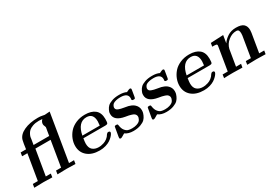

<svg xmlns="http://www.w3.org/2000/svg" viewBox="13 -1489 3209 2284"><g transform="rotate(-30 1617.5 -347.0)"><path d="M35.2 0 43 -47.9H111.8L169.9 -397H97.2L105 -444.8H179.2Q189 -522.9 199.2 -564Q217.3 -627 296.1 -663.6Q375 -700.2 487.8 -700.2Q522.9 -700.2 546.4 -694.6Q569.8 -689 577.1 -689Q583 -689 647 -693.8L540 -47.9H608.9L601.1 0Q493.2 -2.9 481.9 -2.9Q418 -2.9 354 0L361.8 -47.9H431.2L488.8 -397H279.8L221.2 -47.9H290L283.2 0Q175.3 -2.9 164.1 -2.9Q100.1 -2.9 35.2 0ZM282.2 -444.8H497.1Q502 -478 506.6 -504.4Q511.2 -530.8 513.2 -541.3Q515.1 -551.8 515.1 -556.9Q515.1 -562 508.1 -575.9Q501 -589.8 501 -604Q501 -633.8 526.9 -660.2Q503.9 -663.1 480 -663.1Q431.2 -663.1 394.5 -649.7Q357.9 -636.2 339.8 -619.1Q321.8 -602.1 310.8 -579.1Q299.8 -556.2 297.9 -544.2Q295.9 -532.2 294.9 -522V-520Q293 -507.8 288.6 -482.9Q284.2 -458 282.2 -444.8Z M704.6 -187Q704.6 -233.9 722.7 -280Q740.7 -326.2 774.7 -365Q808.6 -403.8 864.7 -428.5Q920.9 -453.1 989.7 -453.1Q1078.6 -453.1 1127.7 -412.6Q1176.8 -372.1 1176.8 -288.1Q1176.8 -239.3 1169.7 -228.5Q1162.6 -217.8 1139.6 -217.8H835.4Q827.6 -169.9 827.6 -147.9Q827.6 -89.8 857.9 -63Q890.1 -34.2 943.8 -34.2Q957 -34.2 971.4 -36.1Q985.8 -38.1 1011.2 -45.7Q1036.6 -53.2 1061.8 -72Q1086.9 -90.8 1103.5 -120.1Q1114.7 -135.3 1128.9 -134.8Q1151.9 -134.8 1151.9 -117.2Q1151.9 -111.3 1144.8 -98.1Q1137.7 -85 1120.1 -66.9Q1102.5 -48.8 1078.6 -33Q1054.7 -17.1 1016.6 -5.6Q978.5 5.9 933.6 5.9Q827.6 5.9 766.1 -46.6Q704.6 -99.1 704.6 -187ZM840.8 -251H1079.6Q1084.5 -295.9 1084.5 -306.2Q1084.5 -417 990.7 -417Q873 -417 840.8 -251Z M1205.6 -7.8 1206.5 -22 1226.6 -138.2Q1228.5 -153.3 1232.4 -156.7Q1236.3 -160.2 1251.5 -160.2Q1266.6 -160.2 1270 -156.5Q1273.4 -152.8 1275.4 -140.1Q1281.2 -95.2 1302 -69.1Q1322.8 -43 1345.2 -36.4Q1367.7 -29.8 1398.4 -29.8Q1434.6 -29.8 1461.7 -38.8Q1488.8 -47.9 1500.7 -58.3Q1512.7 -68.8 1519.5 -84Q1526.4 -99.1 1527.3 -105.5Q1528.3 -111.8 1528.3 -117.2Q1528.3 -131.3 1521.5 -142.1Q1514.6 -152.8 1505.1 -159.4Q1495.6 -166 1475.1 -172.6Q1454.6 -179.2 1440.7 -182.1Q1426.8 -185.1 1396.5 -189.9Q1255.4 -213.9 1255.4 -306.2Q1255.4 -314.9 1256.3 -325.4Q1257.3 -335.9 1269 -361.1Q1280.8 -386.2 1299.6 -404.5Q1318.4 -422.9 1360.4 -438Q1402.3 -453.1 1460.4 -453.1Q1522.5 -453.1 1559.6 -434.1Q1597.7 -453.1 1606.4 -453.1Q1624.5 -453.1 1624.5 -437Q1624.5 -436 1624 -434.6Q1623.5 -433.1 1623 -429.9Q1622.6 -426.8 1622.6 -423.8L1608.4 -338.9Q1605.5 -323.7 1601.1 -320.3Q1596.7 -316.9 1583.5 -316.9Q1559.6 -316.9 1559.6 -332Q1559.6 -333 1560.5 -340.1Q1561.5 -347.2 1561.5 -350.1Q1561.5 -420.9 1459.5 -420.9Q1424.3 -420.9 1398.4 -414.1Q1372.6 -407.2 1360.6 -398.7Q1348.6 -390.1 1342 -377.7Q1335.4 -365.2 1334.5 -359.6Q1333.5 -354 1333.5 -349.1Q1333.5 -335 1341.6 -325Q1349.6 -314.9 1368.2 -308.3Q1386.7 -301.8 1399.2 -298.8Q1411.6 -295.9 1439.5 -291Q1475.6 -285.2 1491 -281.5Q1506.3 -277.8 1525.9 -269.5Q1545.4 -261.2 1562.5 -248Q1605.5 -211.9 1605.5 -159.2Q1605.5 -147.9 1603.5 -134.5Q1601.6 -121.1 1590.1 -94Q1578.6 -66.9 1558.6 -46.4Q1538.6 -25.9 1496.1 -10Q1453.6 5.9 1396.5 5.9Q1327.6 5.9 1284.7 -25.9Q1281.7 -23.9 1270 -17.6Q1258.3 -11.2 1255.4 -8.8Q1232.4 5.9 1223.1 5.9Q1223.1 5.9 1222.7 5.9Q1222.2 5.9 1221.7 5.9Q1205.6 5.9 1205.6 -7.8Z M1658.2 -7.8 1659.2 -22 1679.2 -138.2Q1681.2 -153.3 1685.1 -156.7Q1689 -160.2 1704.1 -160.2Q1719.2 -160.2 1722.7 -156.5Q1726.1 -152.8 1728 -140.1Q1733.9 -95.2 1754.6 -69.1Q1775.4 -43 1797.9 -36.4Q1820.3 -29.8 1851.1 -29.8Q1887.2 -29.8 1914.3 -38.8Q1941.4 -47.9 1953.4 -58.3Q1965.3 -68.8 1972.2 -84Q1979 -99.1 1980 -105.5Q1981 -111.8 1981 -117.2Q1981 -131.3 1974.1 -142.1Q1967.3 -152.8 1957.8 -159.4Q1948.2 -166 1927.7 -172.6Q1907.2 -179.2 1893.3 -182.1Q1879.4 -185.1 1849.1 -189.9Q1708 -213.9 1708 -306.2Q1708 -314.9 1709 -325.4Q1710 -335.9 1721.7 -361.1Q1733.4 -386.2 1752.2 -404.5Q1771 -422.9 1813 -438Q1855 -453.1 1913.1 -453.1Q1975.1 -453.1 2012.2 -434.1Q2050.3 -453.1 2059.1 -453.1Q2077.1 -453.1 2077.1 -437Q2077.1 -436 2076.7 -434.6Q2076.2 -433.1 2075.7 -429.9Q2075.2 -426.8 2075.2 -423.8L2061 -338.9Q2058.1 -323.7 2053.7 -320.3Q2049.3 -316.9 2036.1 -316.9Q2012.2 -316.9 2012.2 -332Q2012.2 -333 2013.2 -340.1Q2014.2 -347.2 2014.2 -350.1Q2014.2 -420.9 1912.1 -420.9Q1877 -420.9 1851.1 -414.1Q1825.2 -407.2 1813.2 -398.7Q1801.3 -390.1 1794.7 -377.7Q1788.1 -365.2 1787.1 -359.6Q1786.1 -354 1786.1 -349.1Q1786.1 -335 1794.2 -325Q1802.2 -314.9 1820.8 -308.3Q1839.4 -301.8 1851.8 -298.8Q1864.3 -295.9 1892.1 -291Q1928.2 -285.2 1943.6 -281.5Q1959 -277.8 1978.5 -269.5Q1998 -261.2 2015.1 -248Q2058.1 -211.9 2058.1 -159.2Q2058.1 -147.9 2056.2 -134.5Q2054.2 -121.1 2042.7 -94Q2031.2 -66.9 2011.2 -46.4Q1991.2 -25.9 1948.7 -10Q1906.2 5.9 1849.1 5.9Q1780.3 5.9 1737.3 -25.9Q1734.4 -23.9 1722.7 -17.6Q1710.9 -11.2 1708 -8.8Q1685.1 5.9 1675.8 5.9Q1675.8 5.9 1675.3 5.9Q1674.8 5.9 1674.3 5.9Q1658.2 5.9 1658.2 -7.8Z M2136.7 -187Q2136.7 -233.9 2154.8 -280Q2172.9 -326.2 2206.8 -365Q2240.7 -403.8 2296.9 -428.5Q2353 -453.1 2421.9 -453.1Q2510.7 -453.1 2559.8 -412.6Q2608.9 -372.1 2608.9 -288.1Q2608.9 -239.3 2601.8 -228.5Q2594.7 -217.8 2571.8 -217.8H2267.6Q2259.8 -169.9 2259.8 -147.9Q2259.8 -89.8 2290 -63Q2322.3 -34.2 2376 -34.2Q2389.2 -34.2 2403.6 -36.1Q2418 -38.1 2443.4 -45.7Q2468.8 -53.2 2493.9 -72Q2519 -90.8 2535.6 -120.1Q2546.9 -135.3 2561 -134.8Q2584 -134.8 2584 -117.2Q2584 -111.3 2576.9 -98.1Q2569.8 -85 2552.2 -66.9Q2534.7 -48.8 2510.7 -33Q2486.8 -17.1 2448.7 -5.6Q2410.6 5.9 2365.7 5.9Q2259.8 5.9 2198.2 -46.6Q2136.7 -99.1 2136.7 -187ZM2272.9 -251H2511.7Q2516.6 -295.9 2516.6 -306.2Q2516.6 -417 2422.9 -417Q2305.2 -417 2272.9 -251Z M2642.6 0 2649.4 -46.9H2719.7L2771.5 -361.8Q2773.4 -371.6 2773.4 -375Q2773.4 -389.2 2760 -392.1Q2746.6 -395 2707.5 -395L2715.8 -441.9L2889.6 -450.2L2872.6 -347.2H2873.5Q2900.4 -388.2 2948.5 -419.2Q2996.6 -450.2 3062.5 -450.2Q3137.7 -450.2 3167.7 -421.6Q3197.8 -393.1 3197.8 -341.8Q3197.8 -322.8 3194.8 -305.2L3151.9 -46.9H3220.7L3212.9 0Q3128.9 -2.9 3086.4 -2.9Q3009.3 -2.9 2960.4 0L2967.8 -46.9H3037.6L3084.5 -331.1Q3086.4 -343.3 3086.4 -360.8Q3086.4 -386.7 3078.1 -400.4Q3069.8 -414.1 3045.9 -414.1Q2988.8 -414.1 2937.3 -373Q2885.7 -332 2870.6 -270Q2867.7 -245.1 2833.5 -46.9H2902.8L2894.5 0Q2810.5 -2.9 2768.6 -2.9Q2691.4 -2.9 2642.6 0Z"/></g></svg>

Font: CMU Serif Extra
Style: BoldSlanted
Weight: 700
Italic angle: -9.46001°
Version: Version 0.7.0